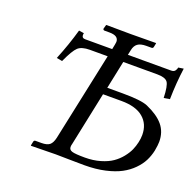

<svg xmlns="http://www.w3.org/2000/svg" viewBox="-116 -769 913 893"><g transform="rotate(20 340.5 -322.0)"><path d="M450.2 -337.9H358.9L303.2 -71.8Q300.8 -64.5 300.8 -56.2Q300.8 -42 316.4 -37.1Q332 -32.2 379.9 -32.2Q421.4 -32.2 456.1 -42.5Q490.7 -52.7 513.2 -68.4Q535.6 -84 552.5 -105Q569.3 -126 577.9 -145.5Q586.4 -165 590.8 -185.1Q595.2 -204.6 595.2 -222.2Q595.2 -275.9 558.3 -306.9Q521.5 -337.9 450.2 -337.9ZM404.8 -549.8H619.1Q632.3 -549.8 638.2 -557.9Q644 -565.9 645 -574.2L670.9 -578.1Q660.6 -503.4 659.2 -422.9L629.9 -418Q627.9 -478 616 -494.6Q604 -511.2 564 -511.2H396L367.2 -373H442.9Q534.7 -373 567.9 -358.9Q625 -334 652.6 -300.8Q680.2 -267.6 680.2 -219.2Q680.2 -203.1 674.8 -173.8Q668.9 -146.5 656.7 -122.3Q644.5 -98.1 621.8 -75Q599.1 -51.8 568.1 -35.2Q537.1 -18.6 491.5 -8.3Q445.8 2 390.1 2Q344.2 2 308.3 1Q272.5 0 248 0L126 2L125 0L128.9 -19Q130.4 -26.9 138.2 -26.9H167Q194.8 -26.9 207.5 -37.4Q220.2 -47.9 226.1 -74.2L318.8 -511.2H231Q190.9 -511.2 172.6 -494.6Q154.3 -478 127 -418L99.1 -422.9Q131.3 -502 152.8 -578.1L178.2 -574.2Q176.8 -571.3 176.8 -564.9Q176.8 -549.8 192.9 -549.8H327.1L332 -574.2Q334 -584 334 -587.9Q334 -618.2 289.1 -618.2H264.2Q260.7 -618.2 258.5 -620.4Q256.3 -622.6 256.8 -626L262.2 -645L264.2 -646Q346.7 -645 383.8 -645L507.8 -646L509.8 -645L505.9 -626Q504.4 -618.2 497.1 -618.2H471.2Q442.9 -618.2 428.7 -607.7Q414.6 -597.2 410.2 -575.2Z"/></g></svg>

Font: Common Serif
Style: Bold Italic
Weight: 700
Italic angle: -12°
Designer: Philipp H. Poll, Khaled Hosny
Foundry: Stefan Peev, Context Ltd.
Version: Version 1.026